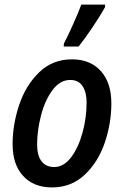

<svg xmlns="http://www.w3.org/2000/svg" viewBox="-20 -809 540 838"><path d="M35 -180Q35 -265 63.5 -350.5Q92 -436 150.5 -493Q209 -550 294 -550Q374 -550 420 -499Q466 -448 466 -358Q466 -270 437 -185.5Q408 -101 349.5 -46Q291 9 207 9Q127 9 81 -41Q35 -91 35 -180ZM358 -362Q358 -406 340.5 -433Q323 -460 286 -460Q242 -460 209 -415.5Q176 -371 159 -305Q142 -239 142 -178Q142 -131 161 -105.5Q180 -80 217 -80Q258 -80 290 -122Q322 -164 340 -229.5Q358 -295 358 -362ZM259 -619Q276 -651 299.5 -704Q323 -757 335 -789H439L438 -777Q420 -744 384.5 -691Q349 -638 323 -606H258Z"/></svg>

Font: Noto Sans UI NarrowMedium
Style: Italic
Weight: 500
Width: 4
Italic angle: -12°
Designer: Monotype Design Team
Foundry: Monotype Imaging Inc.
Version: Version 1.001